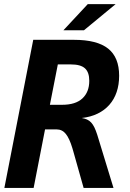

<svg xmlns="http://www.w3.org/2000/svg" viewBox="-20 -925 642 945"><path d="M412.1 -904.8H549.3L393.1 -775.9H292ZM143.6 -729H343.8Q458 -729 512.2 -685.8Q566.4 -642.6 566.4 -552.2Q566.4 -508.3 554.2 -472.2Q542 -436 518.3 -409.2Q494.6 -382.3 460.4 -365.7Q426.3 -349.1 382.3 -344.2Q397 -341.8 408.4 -336.7Q419.9 -331.5 428.7 -322Q437.5 -312.5 444.6 -297.9Q451.7 -283.2 458.5 -262.2L538.6 0H391.6L339.8 -183.6L335.9 -196.8Q321.8 -243.7 304 -265.9Q286.1 -288.1 258.8 -288.1H201.7L145.5 0H1.5ZM285.6 -409.2Q352.1 -409.2 385.7 -440.7Q419.4 -472.2 419.4 -527.3Q419.4 -569.3 398.2 -588.6Q377 -607.9 329.6 -607.9H264.6L225.6 -409.2Z"/></svg>

Font: Hack
Style: Bold Italic
Weight: 700
Italic angle: -11°
Monospace: yes
Designer: Christopher Simpkins
Foundry: Christopher Simpkins
Version: Version 2.017; ttfautohint (v1.4.1) -l 4 -r 80 -G 350 -x 0 -